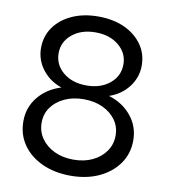

<svg xmlns="http://www.w3.org/2000/svg" viewBox="-85 -820 795 905"><g transform="rotate(10 313.0 -367.0)"><path d="M313 14Q237 14 177.5 -13Q118 -40 84 -88.5Q50 -137 50 -201Q50 -267 90.5 -317Q131 -367 199 -388Q141 -408 106.5 -453.5Q72 -499 72 -555Q72 -612 103 -655.5Q134 -699 188.5 -723.5Q243 -748 313 -748Q384 -748 438 -723.5Q492 -699 523 -655.5Q554 -612 554 -555Q554 -499 519.5 -453.5Q485 -408 427 -388Q495 -367 535.5 -317Q576 -267 576 -201Q576 -138 542 -89.5Q508 -41 449 -13.5Q390 14 313 14ZM313 -418Q381 -418 424.5 -454Q468 -490 468 -546Q468 -600 424.5 -636Q381 -672 313 -672Q245 -672 201.5 -636Q158 -600 158 -546Q158 -490 201.5 -454Q245 -418 313 -418ZM313 -63Q365 -63 404.5 -82Q444 -101 467 -134Q490 -167 490 -209Q490 -251 467 -283Q444 -315 404.5 -333.5Q365 -352 313 -352Q262 -352 222 -333.5Q182 -315 159 -283Q136 -251 136 -209Q136 -167 159 -134Q182 -101 222 -82Q262 -63 313 -63Z"/></g></svg>

Font: LINE Seed Sans App
Style: Regular
Weight: 400
Designer: LINE VX Design & Dalton Maag Ltd & Sandoll Inc
Foundry: Dalton Maag Ltd
Version: Version 1.003